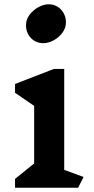

<svg xmlns="http://www.w3.org/2000/svg" viewBox="-20 -874 437 894"><path d="M344 0H50V-41L139 -113V-381L50 -442V-483L231 -553H279V-83L369 -50ZM287 -769Q287 -744 270.5 -721.5Q254 -699 229.5 -686Q205 -673 182 -673Q147 -673 124 -697Q101 -721 101 -757Q101 -783 117.5 -805Q134 -827 158.5 -840.5Q183 -854 206 -854Q241 -854 264 -829.5Q287 -805 287 -769Z"/></svg>

Font: Inknut Antiqua SemiBold
Style: Regular
Weight: 600
Designer: Claus Eggers Sørensen
Foundry: Claus Eggers Sørensen
Version: Version 1.003; ttfautohint (v1.8.2) -l 8 -r 50 -G 200 -x 14 